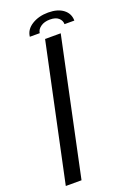

<svg xmlns="http://www.w3.org/2000/svg" viewBox="-162 -917 668 975"><g transform="rotate(-20 172.0 -429.0)"><path d="M16 0 172.5 -737.5H257L101 0ZM103.5 -774.5Q107.5 -812.5 144.5 -835.5Q181.5 -858.5 232.5 -858.5Q284 -858.5 314 -835.5Q344 -812.5 344 -774.5H291Q291 -794 275.5 -808Q260 -822 229 -822Q198.5 -822 178.8 -808Q159 -794 157 -774.5Z"/></g></svg>

Font: Epilogue
Style: Italic
Weight: 400
Italic angle: -12°
Designer: Tyler Finck
Foundry: Etcetera Type Co
Version: Version 2.112